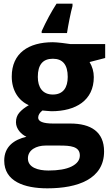

<svg xmlns="http://www.w3.org/2000/svg" viewBox="-20 -786 604 1046"><path d="M268 -556C135 -556 44 -496 44 -369C44 -292 82 -237 137 -213C114 -200 97 -186 85 -172C73 -158 67 -141 67 -120C67 -83 97 -53 124 -41C56 -25 3 13 3 89C3 202 112 240 238 240C404 240 547 189 547 39C547 -68 475 -113 363 -113H270C215 -113 188 -124 188 -145C188 -159 196 -172 211 -184L233 -182L260 -180C393 -180 491 -239 491 -366C491 -396 483 -423 468 -448L553 -470V-546H363C347 -549 289 -556 268 -556ZM228 7H305C363 7 415 11 415 61C415 86 400 106 370 121C340 136 297 143 244 143C188 143 132 127 132 77C132 30 179 7 228 7ZM268 -271C212 -271 186 -310 186 -367C186 -433 213 -466 268 -466C322 -466 349 -433 349 -367C349 -310 325 -271 268 -271ZM375 -753V-766H288C259 -721 232 -671 207 -616V-606H345C350 -641 366 -723 375 -753Z"/></svg>

Font: Passageway
Style: Regular
Weight: 700
Foundry: Ascender Corporation
Version: Version 1.11